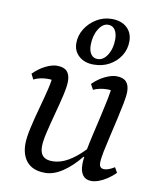

<svg xmlns="http://www.w3.org/2000/svg" viewBox="-82 -770 690 846"><g transform="rotate(10 263.5 -347.5)"><path d="M177 12Q140 12 116.5 -2Q93 -16 81.5 -41Q70 -66 70 -98Q70 -127 80 -171.5Q90 -216 103.5 -264.5Q117 -313 127 -354.5Q137 -396 137 -420L150 -392Q145 -395 137 -396.5Q129 -398 118 -398Q103 -398 87 -395Q71 -392 55 -384L43 -408Q69 -434 97.5 -448Q126 -462 148 -462Q179 -462 193 -447Q207 -432 207 -403Q207 -379 197.5 -338Q188 -297 175.5 -251Q163 -205 153.5 -164.5Q144 -124 144 -100Q144 -72 157.5 -58Q171 -44 200 -44Q235 -44 270.5 -64.5Q306 -85 343 -124L357 -87H332Q295 -41 255 -14.5Q215 12 177 12ZM384 12Q359 12 346 -5Q333 -22 333 -54Q333 -76 339.5 -112Q346 -148 356 -191Q366 -234 376 -277.5Q386 -321 393.5 -358.5Q401 -396 402 -420L416 -392Q411 -395 403 -396.5Q395 -398 383 -398Q369 -398 353 -395Q337 -392 322 -385L309 -409Q334 -434 363 -448Q392 -462 414 -462Q444 -462 458 -447Q472 -432 472 -403Q472 -384 465.5 -350.5Q459 -317 450 -277Q441 -237 431.5 -197Q422 -157 415.5 -124.5Q409 -92 409 -74Q409 -49 431 -49Q441 -49 452.5 -53.5Q464 -58 477 -66L490 -43Q473 -26 454 -13.5Q435 -1 417 5.5Q399 12 384 12ZM305 -495Q264 -495 239 -517.5Q214 -540 214 -575Q214 -610 233 -640Q252 -670 283 -688.5Q314 -707 350 -707Q393 -707 418 -684Q443 -661 443 -623Q443 -587 424.5 -558Q406 -529 375 -512Q344 -495 305 -495ZM318 -522Q344 -522 362 -551Q380 -580 380 -621Q380 -647 369.5 -663Q359 -679 339 -679Q314 -679 296 -649Q278 -619 278 -577Q278 -552 288.5 -537Q299 -522 318 -522Z"/></g></svg>

Font: Petrona
Style: Italic
Weight: 400
Italic angle: -9°
Designer: Ringo R. Seeber
Foundry: Ringo R. Seeber
Version: Version 2.001; ttfautohint (v1.8.3)